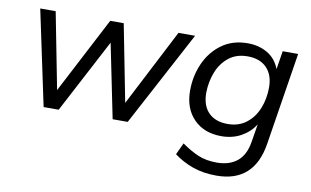

<svg xmlns="http://www.w3.org/2000/svg" viewBox="-72 -636 1564 967"><g transform="rotate(10 710.0 -153.0)"><path d="M166 0 63 -486H142L218 -96L421 -486H490L567 -92L770 -486H855L596 0H519L442 -378L243 0Z M1082 189Q1014 189 960 169.5Q906 150 864 118L892 58Q936 89 977 106.5Q1018 124 1073 124Q1137 124 1177 91.5Q1217 59 1228 -9L1243 -101Q1216 -59 1172 -35Q1128 -11 1072 -11Q984 -11 931 -65Q878 -119 878 -210Q878 -285 907 -350Q936 -415 991 -455Q1046 -495 1124 -495Q1180 -495 1224 -469.5Q1268 -444 1288 -392L1303 -486H1382L1307 -13Q1275 189 1082 189ZM1093 -77Q1149 -77 1188 -107Q1227 -137 1247 -186.5Q1267 -236 1267 -294Q1267 -358 1232 -394Q1197 -430 1134 -430Q1077 -430 1038.5 -399.5Q1000 -369 980.5 -320Q961 -271 960 -214Q960 -148 995 -112.5Q1030 -77 1093 -77Z"/></g></svg>

Font: Nunito Sans
Style: Italic
Weight: 400
Italic angle: -9°
Designer: Vernon Adams
Foundry: Vernon Adams
Version: Version 3.006; ttfautohint (v1.8.3)